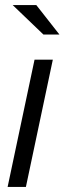

<svg xmlns="http://www.w3.org/2000/svg" viewBox="-20 -736 254 756"><path d="M10 0 116 -501H188L82 0ZM151 -600 30 -716H123L214 -600Z"/></svg>

Font: Red Hat Display VF
Style: Italic
Weight: 300
Italic angle: -12°
Designer: Pentagram, MCKL
Foundry: Pentagram, MCKL
Version: Version 1.023